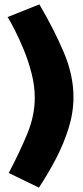

<svg xmlns="http://www.w3.org/2000/svg" viewBox="-20 -792 381 878"><path d="M316 -348Q316 -277 293.5 -205Q271 -133 235 -64.5Q199 4 158 66L20 -1Q70 -96 104.5 -179.5Q139 -263 139 -345Q139 -399 124.5 -456Q110 -513 88.5 -565Q67 -617 47 -656Q27 -695 15 -714L160 -772Q226 -660 271 -554.5Q316 -449 316 -348Z"/></svg>

Font: Raleway Thin Black
Style: Regular
Weight: 900
Version: Version 4.026